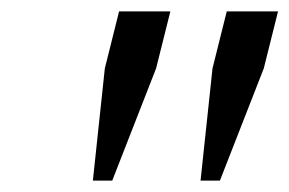

<svg xmlns="http://www.w3.org/2000/svg" viewBox="-20 -768 508 337"><path d="M164 -648 189 -748H279L254 -648L177 -451H143ZM353 -648 378 -748H468L443 -648L366 -451H332Z"/></svg>

Font: IBM Plex Serif Medium
Style: Italic
Weight: 500
Italic angle: -14°
Designer: Mike Abbink, Paul van der Laan, Pieter van Rosmalen
Foundry: Bold Monday
Version: Version 2.5